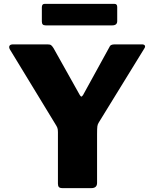

<svg xmlns="http://www.w3.org/2000/svg" viewBox="-20 -971 795 991"><path d="M712 -742Q724 -742 727.5 -736Q731 -730 725 -721L490 -339Q484 -330 482.5 -319Q481 -308 481 -279V-27Q481 0 451 0H303Q289 0 284 -5.5Q279 -11 279 -23V-289Q279 -304 276 -311.5Q273 -319 266 -330L31 -716Q25 -727 29 -734.5Q33 -742 48 -742H224Q238 -742 243.5 -738Q249 -734 256 -723L391 -482Q396 -473 399.5 -472.5Q403 -472 409 -481L542 -723Q547 -735 553.5 -738.5Q560 -742 573 -742H712ZM585 -935V-862Q585 -840 559 -840H216Q205 -840 200.5 -845Q196 -850 196 -860V-933Q196 -951 210 -951H571Q585 -951 585 -935Z"/></svg>

Font: Libre Franklin ExtraBold
Style: Regular
Weight: 800
Designer: Pablo Impallari, Rodrigo Fuenzalida, Nhung Nguyen
Foundry: Impallari Type
Version: Version 3.000